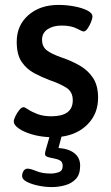

<svg xmlns="http://www.w3.org/2000/svg" viewBox="-20 -550 453 781"><path d="M190 211Q165 211 137.5 205.5Q110 200 90 190Q70 180 70 166Q70 154 76 145Q82 136 92 136Q104 136 128 146Q152 156 187 156Q202 156 218.5 150.5Q235 145 235 125Q235 109 224.5 103Q214 97 199.5 94.5Q185 92 174 88.5Q163 85 163 76Q163 71 166.5 58Q170 45 181 8Q141 6 108 -4Q75 -14 55.5 -28Q36 -42 36 -56Q36 -63 42.5 -77Q49 -91 58.5 -102.5Q68 -114 76 -114Q81 -114 95 -104.5Q109 -95 132.5 -86Q156 -77 189 -77Q276 -77 276 -142Q276 -177 249.5 -193.5Q223 -210 182 -224Q150 -236 119 -252.5Q88 -269 68 -298.5Q48 -328 48 -380Q48 -447 95.5 -488.5Q143 -530 218 -530Q251 -530 282.5 -524Q314 -518 335 -507.5Q356 -497 356 -483Q356 -474 350 -459.5Q344 -445 336 -433.5Q328 -422 320 -422Q315 -422 292 -434Q269 -446 230 -446Q196 -446 173.5 -431Q151 -416 151 -388Q151 -361 169.5 -346Q188 -331 231 -316Q270 -303 304 -283.5Q338 -264 358.5 -233Q379 -202 379 -152Q379 -89 338 -46Q297 -3 230 6L218 52Q260 55 283 73.5Q306 92 306 124Q306 159 289 177.5Q272 196 245 203.5Q218 211 190 211Z"/></svg>

Font: Asap Medium
Style: Regular
Weight: 500
Designer: Pablo Cosgaya
Foundry: Omnibus-Type
Version: Version 3.001; ttfautohint (v1.8.3)